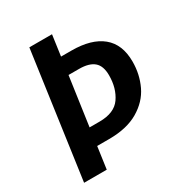

<svg xmlns="http://www.w3.org/2000/svg" viewBox="-165 -804 857 917"><g transform="rotate(-30 263.5 -345.5)"><path d="M523 -386Q523 -316 494.5 -256Q466 -196 402.5 -158.5Q339 -121 241 -121H175L158 0H33L130 -691H255L239 -577H296Q406 -577 464.5 -529Q523 -481 523 -386ZM393 -385Q393 -437 366 -460Q339 -483 284 -483H226L188 -216H243Q325 -216 359 -265Q393 -314 393 -385Z"/></g></svg>

Font: Fira Sans Condensed Medium
Style: Italic
Weight: 500
Width: 3
Italic angle: -8°
Designer: bBox Type GmbH & Carrois Corporate GbR & Edenspiekermann AG
Foundry: bBox Type GmbH & Carrois Corporate GbR & Edenspiekermann AG
Version: Version 4.301